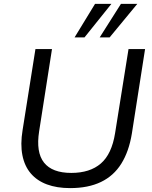

<svg xmlns="http://www.w3.org/2000/svg" viewBox="-20 -957 782 986"><path d="M340 9Q272 9 221 -10Q170 -29 138 -66.5Q106 -104 95 -160Q84 -216 96 -289L162 -705H247L181 -283Q164 -175 206 -122Q248 -69 346 -69Q442 -69 498 -117.5Q554 -166 571 -273L640 -705H725L657 -270Q642 -179 603 -116.5Q564 -54 498.5 -22.5Q433 9 340 9ZM363 -765 468 -937H552L414 -765ZM492 -765 601 -937H685L543 -765Z"/></svg>

Font: Nunito Sans 10pt
Style: Italic
Weight: 400
Italic angle: -9°
Designer: Vernon Adams
Foundry: Vernon Adams
Version: Version 3.101;gftools[0.9.27]